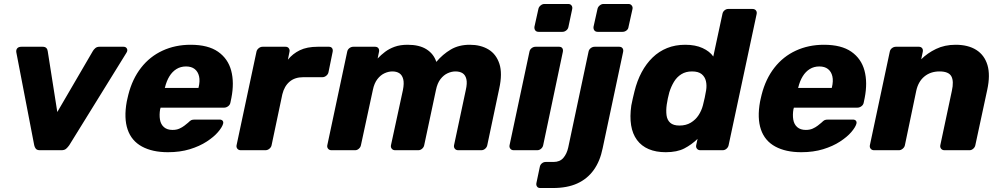

<svg xmlns="http://www.w3.org/2000/svg" viewBox="-20 -755 5034 965"><path d="M181 0Q166 0 160 -7.5Q154 -15 152 -25L62 -492Q60 -504 66.5 -512Q73 -520 88 -520H194Q207 -520 213 -513.5Q219 -507 220 -497L268 -192L447 -499Q451 -506 459 -513Q467 -520 480 -520H601Q613 -520 618 -510.5Q623 -501 615 -489L328 -25Q321 -15 312.5 -7.5Q304 0 289 0Z M824 10Q746 10 693.5 -18.5Q641 -47 621.5 -104Q602 -161 617 -244Q619 -251 621 -262Q623 -273 625 -279Q645 -358 689 -414.5Q733 -471 797 -500.5Q861 -530 938 -530Q1026 -530 1076 -495Q1126 -460 1142 -400Q1158 -340 1143 -263L1138 -239Q1136 -228 1126.5 -221Q1117 -214 1107 -214H787Q787 -213 786.5 -211Q786 -209 785 -207Q780 -178 784 -154Q788 -130 804 -116Q820 -102 847 -102Q867 -102 881.5 -108.5Q896 -115 907 -123.5Q918 -132 925 -138Q936 -149 942 -151.5Q948 -154 960 -154H1084Q1094 -154 1099 -148Q1104 -142 1101 -132Q1096 -115 1075.5 -91Q1055 -67 1019 -43.5Q983 -20 934 -5Q885 10 824 10ZM808 -313H977L978 -315Q986 -348 980.5 -371.5Q975 -395 958.5 -408Q942 -421 915 -421Q888 -421 867 -408Q846 -395 831.5 -371.5Q817 -348 809 -315Z M1190 0Q1179 0 1173 -7.5Q1167 -15 1169 -25L1269 -495Q1271 -505 1280 -512.5Q1289 -520 1300 -520H1415Q1426 -520 1431.5 -512.5Q1437 -505 1435 -495L1427 -455Q1451 -485 1487 -502.5Q1523 -520 1577 -520H1633Q1644 -520 1649 -513Q1654 -506 1652 -495L1631 -392Q1629 -382 1620 -374.5Q1611 -367 1600 -367H1504Q1462 -367 1435.5 -344.5Q1409 -322 1399 -281L1345 -25Q1343 -15 1334 -7.5Q1325 0 1314 0Z M1646 0Q1635 0 1629 -7.5Q1623 -15 1625 -25L1725 -495Q1727 -506 1736 -513Q1745 -520 1756 -520H1865Q1876 -520 1881.5 -513Q1887 -506 1885 -495L1878 -461Q1895 -479 1915.5 -494.5Q1936 -510 1963.5 -520Q1991 -530 2029 -530Q2088 -530 2124 -507Q2160 -484 2173 -444Q2205 -482 2245.5 -506Q2286 -530 2341 -530Q2396 -530 2435 -506.5Q2474 -483 2490 -434.5Q2506 -386 2489 -309L2429 -25Q2427 -15 2418.5 -7.5Q2410 0 2399 0H2283Q2272 0 2266 -7.5Q2260 -15 2262 -25L2321 -302Q2329 -337 2324 -357.5Q2319 -378 2305 -387Q2291 -396 2269 -396Q2250 -396 2230 -387Q2210 -378 2194 -357.5Q2178 -337 2171 -302L2112 -25Q2110 -15 2101.5 -7.5Q2093 0 2082 0H1966Q1955 0 1949 -7.5Q1943 -15 1945 -25L2005 -302Q2012 -337 2006.5 -357.5Q2001 -378 1987 -387Q1973 -396 1952 -396Q1933 -396 1913 -387Q1893 -378 1877 -357.5Q1861 -337 1854 -303L1794 -25Q1792 -15 1783.5 -7.5Q1775 0 1765 0Z M2562 0Q2551 0 2545 -7.5Q2539 -15 2541 -25L2641 -495Q2643 -506 2652 -513Q2661 -520 2672 -520H2790Q2801 -520 2806 -513Q2811 -506 2809 -495L2710 -25Q2708 -15 2699.5 -7.5Q2691 0 2680 0ZM2687 -595Q2676 -595 2670.5 -602Q2665 -609 2666 -620L2686 -710Q2688 -720 2697 -727.5Q2706 -735 2716 -735H2836Q2847 -735 2852.5 -727.5Q2858 -720 2856 -710L2837 -620Q2835 -609 2826 -602Q2817 -595 2807 -595Z M2695 190Q2684 190 2679 182.5Q2674 175 2676 165L2693 84Q2695 73 2703.5 66Q2712 59 2723 59H2762Q2794 59 2811.5 38.5Q2829 18 2836 -14L2938 -495Q2940 -506 2949 -513Q2958 -520 2969 -520H3092Q3103 -520 3108.5 -513Q3114 -506 3112 -495L3009 -10Q2996 55 2964 99.5Q2932 144 2881.5 167Q2831 190 2759 190ZM2984 -595Q2973 -595 2967.5 -602Q2962 -609 2963 -620L2983 -710Q2985 -720 2994 -727.5Q3003 -735 3013 -735H3139Q3149 -735 3155 -727.5Q3161 -720 3159 -710L3139 -620Q3138 -609 3129 -602Q3120 -595 3109 -595Z M3326 10Q3277 10 3240.5 -5.5Q3204 -21 3181.5 -51.5Q3159 -82 3152 -125.5Q3145 -169 3153 -225Q3157 -245 3160.5 -260.5Q3164 -276 3169 -296Q3182 -349 3205 -392Q3228 -435 3260 -466Q3292 -497 3333 -513.5Q3374 -530 3424 -530Q3475 -530 3511 -513.5Q3547 -497 3565 -471L3611 -685Q3613 -696 3621.5 -703Q3630 -710 3640 -710H3762Q3773 -710 3779 -703Q3785 -696 3783 -685L3642 -25Q3640 -15 3631.5 -7.5Q3623 0 3612 0H3500Q3489 0 3483 -7.5Q3477 -15 3479 -25L3486 -57Q3456 -28 3419.5 -9Q3383 10 3326 10ZM3395 -124Q3428 -124 3452 -138.5Q3476 -153 3491 -176Q3506 -199 3513 -226Q3518 -246 3522 -264Q3526 -282 3529 -301Q3533 -326 3528 -347.5Q3523 -369 3506.5 -382.5Q3490 -396 3458 -396Q3427 -396 3404.5 -382Q3382 -368 3367.5 -344Q3353 -320 3344 -291Q3340 -276 3336.5 -260Q3333 -244 3331 -229Q3327 -200 3330 -176Q3333 -152 3348.5 -138Q3364 -124 3395 -124Z M4007 10Q3929 10 3876.5 -18.5Q3824 -47 3804.5 -104Q3785 -161 3800 -244Q3802 -251 3804 -262Q3806 -273 3808 -279Q3828 -358 3872 -414.5Q3916 -471 3980 -500.5Q4044 -530 4121 -530Q4209 -530 4259 -495Q4309 -460 4325 -400Q4341 -340 4326 -263L4321 -239Q4319 -228 4309.5 -221Q4300 -214 4290 -214H3970Q3970 -213 3969.5 -211Q3969 -209 3968 -207Q3963 -178 3967 -154Q3971 -130 3987 -116Q4003 -102 4030 -102Q4050 -102 4064.5 -108.5Q4079 -115 4090 -123.5Q4101 -132 4108 -138Q4119 -149 4125 -151.5Q4131 -154 4143 -154H4267Q4277 -154 4282 -148Q4287 -142 4284 -132Q4279 -115 4258.5 -91Q4238 -67 4202 -43.5Q4166 -20 4117 -5Q4068 10 4007 10ZM3991 -313H4160L4161 -315Q4169 -348 4163.5 -371.5Q4158 -395 4141.5 -408Q4125 -421 4098 -421Q4071 -421 4050 -408Q4029 -395 4014.5 -371.5Q4000 -348 3992 -315Z M4373 0Q4362 0 4356 -7.5Q4350 -15 4352 -25L4452 -495Q4454 -506 4463 -513Q4472 -520 4483 -520H4598Q4609 -520 4614.5 -513Q4620 -506 4618 -495L4610 -457Q4641 -488 4684.5 -509Q4728 -530 4783 -530Q4846 -530 4887 -504Q4928 -478 4943 -428Q4958 -378 4942 -304L4882 -25Q4880 -15 4871.5 -7.5Q4863 0 4853 0H4727Q4716 0 4710 -7.5Q4704 -15 4706 -25L4764 -298Q4775 -347 4761.5 -371.5Q4748 -396 4702 -396Q4657 -396 4626 -370.5Q4595 -345 4585 -298L4528 -25Q4526 -15 4517 -7.5Q4508 0 4498 0Z"/></svg>

Font: Rubik
Style: Bold Italic
Weight: 700
Italic angle: -12°
Designer: Hubert and Fischer
Foundry: Hubert and Fischer
Version: Version 2.300;gftools[0.9.30]